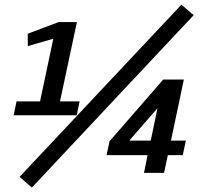

<svg xmlns="http://www.w3.org/2000/svg" viewBox="-20 -750 875 833"><path d="M51.7 -310H153.7L211.3 -582L100.7 -550L100.3 -603.7L234.7 -654.3H313.7L240.3 -310H325.3L313 -250H39.3ZM767 -729.7 820.3 -684.3 118.3 63.7 65 17.3ZM688.3 -405H777.7L721.7 -140H786.3L773 -77H708.3L691.7 0H604.7L620.3 -77H442.3L455.3 -137.3ZM634 -140 663.3 -280.7 541 -140Z"/></svg>

Font: Epunda Sans Light
Style: Italic
Weight: 300
Italic angle: -12.0243°
Designer: Simon Atzbach
Foundry: typofactur
Version: Version 2.204